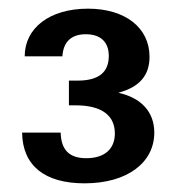

<svg xmlns="http://www.w3.org/2000/svg" viewBox="-20 -755 408 443"><path d="M31 -449C32 -372 84 -332 175 -332C274 -332 336 -380 336 -449C336 -496 307 -529 253 -541C302 -554 325 -581 325 -624C325 -691 269 -735 183 -735C94 -735 37 -690 37 -625H124C126 -659 145 -676 178 -676C212 -676 231 -658 231 -626C231 -590 210 -569 159 -569H139V-512H154C217 -512 245 -487 245 -447C245 -411 221 -390 179 -390C141 -390 121 -408 120 -449Z"/></svg>

Font: Perun SemiBold
Style: Regular
Weight: 600
Foundry: Copyright (c) Stefan Peev, Context Ltd, 2016
Version: Version 1.089